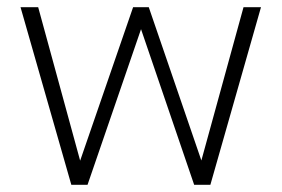

<svg xmlns="http://www.w3.org/2000/svg" viewBox="-20 -513 782 533"><path d="M564 0H519L371.5 -432L223 0H178L37 -493H86L202.5 -67L349.5 -493H393L539 -67.5L656 -493H704.5Z"/></svg>

Font: Acari Sans Neue Light
Style: Regular
Weight: 300
Designer: Alfredo Marco Pradil (font), Cristiano Sobral (main changes)
Foundry: Hanken Design Co. (font), Cristiano Sobral (main changes)
Version: Version 2.459;March 19, 2022;FontCreator 14.0.0.2808 64-bit;